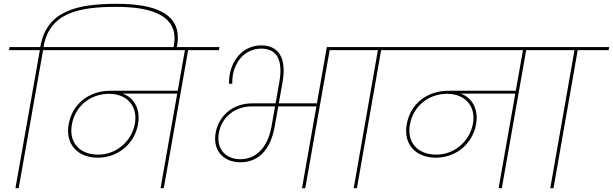

<svg xmlns="http://www.w3.org/2000/svg" viewBox="-20 -987 3215 1007"><path d="M78 0 206 -724H368L371 -740H30L27 -724H189L61 0ZM207 -732 209 -744C240 -922 399 -951 590 -951C771 -951 920 -908 892 -749L889 -733H906L909 -749C939 -918 788 -967 593 -967C388 -967 225 -932 192 -744L190 -732Z M493 -160C599 -160 686 -233 704 -336C720 -425 672 -488 607 -500L604 -496H916L919 -511H560C444 -511 358 -440 340 -334C322 -233 385 -160 493 -160ZM496 -176C396 -176 340 -241 357 -334C374 -430 454 -495 552 -495C647 -495 705 -429 687 -336C670 -247 591 -176 496 -176ZM839 0 968 -731H951L822 0ZM1128 -724 1131 -740H301L298 -724Z M1241 -136C1333 -136 1399 -198 1421 -325L1462 -557C1483 -677 1446 -749 1350 -749C1268 -749 1201 -690 1184 -592C1182 -578 1181 -563 1181 -548H1198C1198 -564 1199 -578 1201 -592C1217 -681 1278 -732 1350 -732C1438 -732 1464 -664 1445 -556L1404 -324C1385 -214 1323 -152 1241 -152C1162 -152 1113 -207 1128 -290C1143 -375 1214 -429 1301 -429H1650L1652 -445H1303C1205 -445 1128 -384 1111 -290C1095 -199 1150 -136 1241 -136ZM1581 0 1709 -724H1871L1873 -740H1694L1564 0Z M1852 0 1979 -724H2141L2144 -740H1803L1800 -724H1962L1835 0Z M2266 -160C2372 -160 2459 -233 2477 -336C2493 -425 2445 -488 2380 -500L2377 -496H2689L2692 -511H2333C2217 -511 2131 -440 2113 -334C2095 -233 2158 -160 2266 -160ZM2269 -176C2169 -176 2113 -241 2130 -334C2147 -430 2227 -495 2325 -495C2420 -495 2478 -429 2460 -336C2443 -247 2364 -176 2269 -176ZM2612 0 2741 -731H2724L2595 0ZM2901 -724 2904 -740H2074L2071 -724Z M2883 0 3010 -724H3172L3175 -740H2834L2831 -724H2993L2866 0Z"/></svg>

Font: Poppins Devanagari Thin
Style: Italic
Weight: 100
Italic angle: -10°
Designer: Ninad Kale (Devanagari), Jonny Pinhorn (Latin)
Foundry: Indian Type Foundry
Version: 4.005